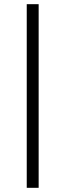

<svg xmlns="http://www.w3.org/2000/svg" viewBox="-20 -770 313 919"><path d="M108 -750H165V129H108Z"/></svg>

Font: Roboto Serif 36pt Light
Style: Regular
Weight: 300
Designer: Greg Gazdowicz
Foundry: Commercial Type
Version: Version 1.008